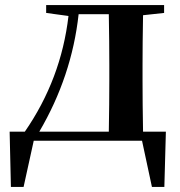

<svg xmlns="http://www.w3.org/2000/svg" viewBox="-20 -555 709 757"><path d="M23 182 18 -36H78Q221 -243 250 -492L162 -504V-535H627V-504L544 -495Q542 -381 542 -300V-235Q542 -150 544 -36H634L628 182H579L540 0H113L73 182ZM135 -36H409Q411 -150 411 -235V-300Q411 -385 409 -499H290Q263 -254 135 -36Z"/></svg>

Font: GenRyuMin TW B
Style: Regular
Weight: 700
Version: Version 1.501;PS 1;hotconv 16.6.51;makeotf.lib2.5.65220